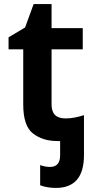

<svg xmlns="http://www.w3.org/2000/svg" viewBox="-20 -682 462 942"><path d="M254 240Q392 240 392 79V-117Q370 -110 347.5 -105.5Q325 -101 301 -101Q233 -101 233 -169V-440H386V-544H233V-662H145L103 -547L22 -499V-440H94V-169Q94 -64 142 -27Q190 10 261 10H275V80Q275 137 225 137Q202 137 177 128V227Q211 240 254 240Z"/></svg>

Font: Noto Sans UI
Style: Bold
Weight: 700
Designer: Monotype Design Team
Foundry: Monotype Imaging Inc.
Version: Version 1.901